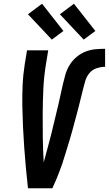

<svg xmlns="http://www.w3.org/2000/svg" viewBox="-20 -1003 580 1023"><path d="M129 0Q123 -54 118 -108.5Q113 -163 109 -218Q105 -273 102.5 -328Q100 -383 99 -438Q98 -493 100.5 -549Q103 -605 112 -662L124 -735H237L225 -662Q214 -595 211 -529.5Q208 -464 207.5 -398.5Q207 -333 208 -268Q209 -203 213 -138Q220 -164 227 -190Q234 -216 241 -242Q248 -268 254.5 -294Q261 -320 267 -346Q273 -372 279.5 -398Q286 -424 292 -450Q298 -476 303.5 -502Q309 -528 315 -554Q321 -580 328.5 -606Q336 -632 350.5 -656Q365 -680 387.5 -699Q410 -718 435.5 -728Q461 -738 487.5 -740.5Q514 -743 540 -743V-647Q518 -647 495 -639.5Q472 -632 456.5 -613.5Q441 -595 434.5 -572.5Q428 -550 422.5 -528Q417 -506 411.5 -483.5Q406 -461 400.5 -439Q395 -417 389 -395Q383 -373 377 -350.5Q371 -328 365 -306Q359 -284 352.5 -262Q346 -240 339 -218Q332 -196 325.5 -174Q319 -152 311.5 -130Q304 -108 295.5 -86Q287 -64 278 -42.5Q269 -21 259 0ZM426 -792 299 -927 374 -983 488 -838ZM256 -792 129 -927 204 -983 318 -838Z"/></svg>

Font: Iosevka Term Curly
Style: Bold Italic
Weight: 700
Italic angle: -9°
Designer: Belleve Invis
Foundry: Belleve Invis
Version: Version 32.3.0